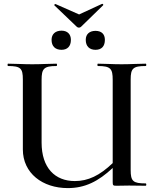

<svg xmlns="http://www.w3.org/2000/svg" viewBox="-20 -951 799 983"><path d="M259 -923 373 -814C379 -808 389 -808 395 -814L508 -924C511 -927 506 -933 502 -931L385 -877L265 -930C262 -932 255 -926 259 -923ZM295 -696C325 -696 343 -714 343 -747C343 -776 325 -794 295 -794C263 -794 244 -776 244 -747C244 -714 263 -696 295 -696ZM469 -793C438 -793 419 -776 419 -747C419 -714 438 -696 469 -696C500 -696 517 -714 517 -747C517 -776 500 -793 469 -793ZM726 -12C661 -12 649 -23 649 -81V-544C649 -601 661 -613 726 -613C730 -613 730 -625 726 -625C692 -625 649 -622 602 -622C556 -622 515 -625 481 -625C478 -625 478 -613 481 -613C547 -613 557 -599 557 -542V-116C490 -52 431 -24 363 -24C262 -24 193 -91 193 -221V-542C193 -599 204 -613 269 -613C273 -613 273 -625 269 -625C236 -625 194 -622 145 -622C98 -622 56 -625 21 -625C18 -625 18 -613 21 -613C86 -613 97 -601 97 -544V-186C97 -64 198 12 327 12C415 12 483 -22 557 -91V-19C557 -2 559 0 576 0C600 0 613 -1 641 -1C672 -1 698 0 726 0C730 0 730 -12 726 -12Z"/></svg>

Font: Cormorant SC Semi
Style: Regular
Weight: 600
Designer: Christian Thalmann (Catharsis Fonts)
Version: Version 1.000;PS 001.000;hotconv 1.0.70;makeotf.lib2.5.58329